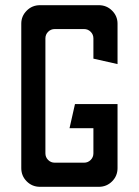

<svg xmlns="http://www.w3.org/2000/svg" viewBox="-20 -720 535 740"><path d="M134 0Q104 0 83 -21Q62 -42 62 -72V-629Q62 -658 83 -679Q104 -700 134 -700H361Q391 -700 412 -679Q433 -658 433 -629V-473L340 -494V-572Q340 -587 329.5 -597.5Q319 -608 304 -608H191Q176 -608 165.5 -597.5Q155 -587 155 -572V-129Q155 -114 165.5 -103.5Q176 -93 191 -93H304Q319 -93 329.5 -103.5Q340 -114 340 -129V-226H248L269 -319H433V-72Q433 -42 412 -21Q391 0 361 0Z"/></svg>

Font: Odibee Sans
Style: Regular
Weight: 400
Designer: James Barnard - Barnard Co. Limited
Version: Version 2.001; ttfautohint (v1.8.3)